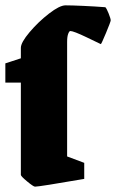

<svg xmlns="http://www.w3.org/2000/svg" viewBox="-25 -685 434 718"><path d="M53 -31V-376H-5V-448L53 -467V-506Q53 -526 85.5 -564.5Q118 -603 158 -634Q198 -665 220 -665Q243 -665 286.5 -663Q330 -661 369 -658Q374 -653 381.5 -634Q389 -615 389 -609Q389 -604 371.5 -562Q354 -520 352 -520Q348 -522 299 -545.5Q250 -569 238 -569Q234 -569 230 -558.5Q226 -548 226 -528V-100L290 -76V-16Q122 13 106 13Q100 13 76.5 -6.5Q53 -26 53 -31Z"/></svg>

Font: Grenze Black
Style: Regular
Weight: 900
Designer: Renata Polastri
Foundry: Omnibus-Type
Version: Version 1.002; ttfautohint (v1.8)